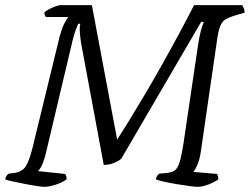

<svg xmlns="http://www.w3.org/2000/svg" viewBox="-28 -724 968 744"><path d="M144 0Q137 0 116 -3Q95 -6 70 -11Q45 -16 23 -20.5Q1 -25 -8 -29Q-5 -43 5 -51L29 -54Q59 -59 72 -80Q85 -101 97 -147L203 -582Q211 -612 220.5 -631.5Q230 -651 237 -658H150Q148 -661 146 -664.5Q144 -668 144 -676Q150 -682 162.5 -688.5Q175 -695 187.5 -699.5Q200 -704 206 -704H328L426 -183Q443 -209 471 -254.5Q499 -300 532.5 -356.5Q566 -413 600.5 -474.5Q635 -536 667 -595.5Q699 -655 724 -704H910Q913 -700 916.5 -692.5Q920 -685 920 -675L876 -662Q861 -657 848.5 -650.5Q836 -644 828 -628.5Q820 -613 815 -582L750 -135Q745 -103 736 -83.5Q727 -64 721 -58L813 -50Q815 -47 816.5 -40.5Q818 -34 818 -29Q803 -18 779.5 -9Q756 0 738 0Q728 0 705.5 -3Q683 -6 656.5 -10.5Q630 -15 607.5 -20Q585 -25 576 -29Q577 -37 581 -42.5Q585 -48 589 -51L620 -54Q638 -56 649 -63.5Q660 -71 667.5 -94Q675 -117 683 -168L738 -540Q744 -582 750.5 -605.5Q757 -629 762 -638L752 -640L442 -109Q433 -101 414.5 -93Q396 -85 374 -85L289 -542Q285 -562 283 -581Q281 -600 281 -611Q281 -620 282 -624.5Q283 -629 283 -632H275Q273 -627 266 -609.5Q259 -592 253 -566L149 -127Q139 -90 130.5 -76Q122 -62 119 -61L224 -50Q230 -44 230 -29Q212 -16 186.5 -8Q161 0 144 0Z"/></svg>

Font: Texturina 72pt 72pt Light
Style: Italic
Weight: 300
Italic angle: -11°
Designer: Guillermo Torres Carreño
Foundry: Omnibus-Type
Version: Version 1.002; ttfautohint (v1.8.3)